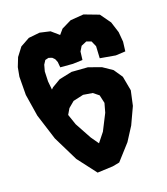

<svg xmlns="http://www.w3.org/2000/svg" viewBox="-152 -792 922 1059"><g transform="rotate(-20 309.0 -262.5)"><path d="M12.7 -483.4 11.7 -377 32.2 -248 80.1 -96.7 152.3 49.8 237.3 161.1 327.1 157.2 368.2 149.4 449.2 59.6 500 -19.5 545.9 -118.2 564.5 -203.1 548.8 -288.1 513.7 -339.8 459 -377 385.7 -403.3 292 -410.2 216.8 -394.5 167 -365.2 157.2 -355.5 152.3 -405.3 154.3 -462.9 164.1 -499 178.7 -521.5 199.2 -526.4 218.8 -519.5 231.4 -506.8 239.3 -487.3 242.2 -455.1 314.5 -449.2 371.1 -451.2 377 -499 393.6 -526.4 425.8 -540 453.1 -530.3 467.8 -497.1 463.9 -427.7 552.7 -412.1 609.4 -415 616.2 -469.7 611.3 -527.3 590.8 -591.8 546.9 -653.3 461.9 -685.5 384.8 -679.7 327.1 -651.4 302.7 -623 259.8 -660.2 200.2 -673.8 134.8 -667 80.1 -636.7 43 -587.9 22.5 -536.1ZM299.8 11.7 267.6 -34.2 214.8 -130.9 193.4 -193.4 212.9 -226.6 248 -255.9 308.6 -269.5 362.3 -260.7 393.6 -235.4 404.3 -187.5 389.6 -134.8 341.8 -41Z"/></g></svg>

Font: MaokenAssortedSans-TC
Style: Regular
Weight: 500
Version: Version 0.83